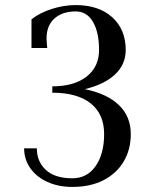

<svg xmlns="http://www.w3.org/2000/svg" viewBox="-20 -728 640 756"><path d="M265 8Q210 8 167 -11.5Q124 -31 99.5 -65.5Q75 -100 75 -144H125Q125 -92 160.5 -59Q196 -26 265 -26Q323 -26 356.5 -74Q390 -122 390 -200Q390 -279 337 -321Q284 -363 186 -363V-388Q272 -388 321 -426.5Q370 -465 370 -531Q370 -601 346 -642Q322 -683 278 -683Q222 -683 190.5 -651.5Q159 -620 164 -561L166 -539H104V-652Q137 -678 184.5 -693Q232 -708 278 -708Q369 -708 422 -660Q475 -612 475 -531Q475 -474 432.5 -434.5Q390 -395 314 -377Q402 -359 448.5 -314Q495 -269 495 -200Q495 -139 467 -92Q439 -45 387.5 -18.5Q336 8 265 8Z"/></svg>

Font: Bentinck
Style: Regular
Weight: 400
Designer: Jörg Drees
Foundry: Jörg Drees
Version: Version 1.000; ttfautohint (v1.8.4.7-5d5b)